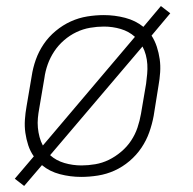

<svg xmlns="http://www.w3.org/2000/svg" viewBox="-20 -578 640 636"><path d="M60 38 29 14 92 -60Q80 -77 73.5 -97Q67 -117 64 -138Q61 -159 62.5 -181.5Q64 -204 68 -226L85 -326Q89 -353 98.5 -380Q108 -407 124.5 -431.5Q141 -456 164.5 -475.5Q188 -495 214.5 -507Q241 -519 269 -523.5Q297 -528 324 -528Q360 -528 394.5 -519Q429 -510 455 -489L513 -558L544 -534L482 -460Q493 -443 499.5 -423Q506 -403 509 -382Q512 -361 510.5 -338.5Q509 -316 505 -294L489 -194Q484 -167 474.5 -140Q465 -113 448.5 -88.5Q432 -64 409 -44.5Q386 -25 359.5 -13Q333 -1 304.5 3.5Q276 8 249 8Q213 8 178.5 -1Q144 -10 119 -31ZM122 -96 427 -456Q407 -474 380 -482Q353 -490 324 -490Q302 -490 278.5 -486Q255 -482 233 -471.5Q211 -461 192 -444.5Q173 -428 159.5 -407.5Q146 -387 138 -364.5Q130 -342 127 -319L110 -219Q107 -203 105.5 -187Q104 -171 105.5 -155Q107 -139 111 -124Q115 -109 122 -96ZM250 -30Q272 -30 295.5 -34Q319 -38 340.5 -48.5Q362 -59 381.5 -75.5Q401 -92 414.5 -112.5Q428 -133 435.5 -155.5Q443 -178 447 -201L464 -301Q466 -317 467.5 -333Q469 -349 468 -365Q467 -381 463 -396Q459 -411 452 -424L146 -64Q166 -46 193.5 -38Q221 -30 250 -30Z"/></svg>

Font: Iosevka Extralight Extended
Style: Italic
Weight: 200
Width: 7
Italic angle: -9°
Monospace: yes
Designer: Belleve Invis
Foundry: Belleve Invis
Version: Version 32.5.0; ttfautohint (v1.8.4)